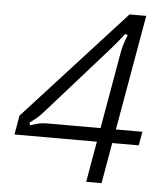

<svg xmlns="http://www.w3.org/2000/svg" viewBox="-54 -811 747 859"><g transform="rotate(5 320.0 -381.5)"><path d="M434 0H365L397 -183H27L42 -269L493 -763H568L477 -245H596L585 -183H466ZM93 -230Q121 -240 137 -242.5Q153 -245 172 -245H408L467 -582Q471 -604 476 -622.5Q481 -641 493 -670L481 -674Q454 -638 422 -602L155 -301Q152 -298 137 -281.5Q122 -265 89 -242Z"/></g></svg>

Font: Open Sauce Sans Light Italic
Style: Regular
Weight: 300
Italic angle: -10°
Designer: Alfredo Marco Pradil
Foundry: Creative Sauce Fz LLC
Version: Version 1.477